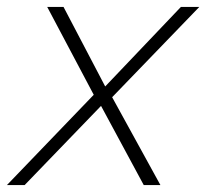

<svg xmlns="http://www.w3.org/2000/svg" viewBox="-59 -533 594 553"><path d="M515 -513H462L244 -284L124 -513H77L211 -260L-39 0H12L232 -228L355 0H403L264 -253Z"/></svg>

Font: Nacelle UltraLight
Style: Italic
Weight: 200
Italic angle: -12°
Designer: Sora Sagano
Foundry: Sora Sagano
Version: Version 1.000;FEAKit 1.0